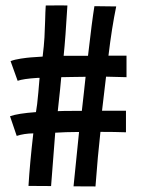

<svg xmlns="http://www.w3.org/2000/svg" viewBox="-20 -670 558 701"><path d="M203.6 -388.2Q201.7 -361.8 190.9 -264.2Q210.9 -265.1 242.7 -265.1H278.8Q281.7 -288.6 286.4 -333Q291 -377.4 292.5 -389.6Q272.5 -389.6 241.9 -388.9Q211.4 -388.2 203.6 -388.2ZM166.5 9.3 84 8.8Q88.9 -73.2 101.6 -183.1Q67.9 -182.6 41 -173.8L16.6 -245.6Q44.9 -255.9 111.3 -260.7Q115.7 -283.7 119.9 -331.8Q124 -379.9 124.5 -385.7H117.7Q64.5 -382.3 44.4 -375L18.6 -446.8Q33.2 -452.6 56.4 -456.1Q79.6 -459.5 91.8 -460.4Q104 -461.4 135.7 -463.4Q140.6 -503.4 142.3 -533Q144 -562.5 144.8 -594.7Q145.5 -627 147 -649.9Q153.3 -649.9 172.6 -650.1Q191.9 -650.4 201.7 -650.4Q219.2 -650.4 226.1 -649.9Q219.2 -532.2 212.4 -466.3H301.3Q315.9 -593.8 324.7 -647.5L404.3 -646.5Q388.2 -568.8 376 -466.8H441.9V-388.2Q387.2 -390.1 367.2 -390.1L352.5 -265.6H439.9V-187Q400.4 -188.5 346.7 -188.5Q336.9 -101.6 328.6 10.7L248.5 10.3Q264.6 -152.3 268.6 -188H256.8Q222.2 -188 181.6 -185.5Z"/></svg>

Font: Fantasque Sans Mono
Style: Regular
Weight: 400
Monospace: yes
Designer: Jany Belluz
Version: Version 1.8.0 ; ttfautohint (v1.8.2)